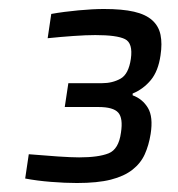

<svg xmlns="http://www.w3.org/2000/svg" viewBox="-20 -716 395 427"><path d="M151 -309Q125 -309 93.5 -311.5Q62 -314 36 -319L44 -373Q79 -370 109 -368Q139 -366 156 -366Q199 -366 221.5 -375Q244 -384 249 -421Q254 -453 243 -465.5Q232 -478 199 -478H124L132 -531H207Q230 -531 248 -541Q266 -551 271 -585Q276 -620 258 -629Q240 -638 192 -638Q172 -638 143.5 -636Q115 -634 86 -631L94 -685Q122 -690 154.5 -693Q187 -696 211 -696Q252 -696 278 -690Q304 -684 318.5 -671Q333 -658 337 -638.5Q341 -619 337 -593Q332 -558 315.5 -538Q299 -518 275 -508V-504Q297 -496 309 -476Q321 -456 315 -418Q311 -393 302 -373Q293 -353 274.5 -338.5Q256 -324 226.5 -316.5Q197 -309 151 -309Z"/></svg>

Font: Azeri Sans
Style: Italic
Weight: 400
Designer: Hector Gatti & Omnibus-Type (original fonts) / Cristiano Sobral (main changes and remastering)
Foundry: Omnibus-Type
Version: Version 0.07;August 21, 2020;FontCreator 13.0.0.2681 64-bit;